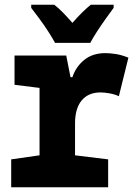

<svg xmlns="http://www.w3.org/2000/svg" viewBox="-20 -786 570 806"><path d="M27 0V-117L146 -134V-417L41 -430V-553H258L276 -462H284Q298 -505 333 -534Q368 -563 423 -563Q439 -563 464 -559.5Q489 -556 519 -544L479 -382Q463 -390 440.5 -394Q418 -398 402 -398Q351 -398 323 -364.5Q295 -331 295 -268V-134L434 -117V0ZM211 -606Q201 -625 183 -653Q165 -681 145 -708Q125 -735 111 -753V-766H208Q226 -752 244.5 -733Q263 -714 284 -690Q327 -739 361 -766H457V-753Q443 -734 424 -707.5Q405 -681 387.5 -654Q370 -627 359 -606Z"/></svg>

Font: Noto Sans Mono Condensed Black
Style: Regular
Weight: 900
Width: 3
Designer: Monotype Design Team
Foundry: Monotype Imaging Inc.
Version: Version 2.014